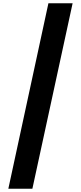

<svg xmlns="http://www.w3.org/2000/svg" viewBox="-20 -886 494 1174"><path d="M424 -866 178 268H31L276 -866Z"/></svg>

Font: Noto Sans Telugu UI Condensed Black
Style: Regular
Weight: 900
Width: 3
Designer: Jelle Bosma - Monotype Design Team
Foundry: Monotype Imaging Inc.
Version: Version 2.005; ttfautohint (v1.8.4.7-5d5b)